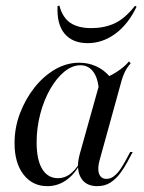

<svg xmlns="http://www.w3.org/2000/svg" viewBox="-20 -648 510 680"><path d="M147.6 11.3Q95.2 11.3 63.3 -29.8Q31.5 -71 31.5 -141.1Q31.5 -196 50.8 -246.8Q70.2 -297.6 102.4 -338.3Q134.7 -379 175.4 -402.4Q216.1 -425.8 259.7 -425.8Q299.2 -425.8 330.6 -408.1Q362.1 -390.3 382.3 -358.1L330.6 -322.6Q328.2 -369.4 310.9 -393.1Q293.5 -416.9 265.3 -416.9Q235.5 -416.9 207.7 -394Q179.8 -371 157.7 -332.3Q135.5 -293.5 122.6 -244.4Q109.7 -195.2 109.7 -143.5Q109.7 -82.3 129.4 -49.6Q149.2 -16.9 185.5 -16.9Q207.3 -16.9 225.8 -29.8Q244.4 -42.7 261.3 -69.4V-62.9Q240.3 -26.6 211.3 -7.7Q182.3 11.3 147.6 11.3ZM324.2 11.3Q282.3 11.3 265.3 -20.6Q248.4 -52.4 262.9 -104L336.3 -366.1Q364.5 -375 392.3 -392.7Q420.2 -410.5 437.1 -430.6L442.7 -423.4Q434.7 -414.5 429 -405.6Q423.4 -396.8 419 -386.3Q414.5 -375.8 410.5 -362.1L333.9 -84.7Q324.2 -52.4 330.6 -33.5Q337.1 -14.5 357.3 -14.5Q371.8 -14.5 384.3 -24.6Q396.8 -34.7 406.9 -49.6Q416.9 -64.5 425 -79.8L441.1 -109.7H450L430.6 -73.4Q420.2 -54 405.6 -34.3Q391.1 -14.5 371.4 -1.6Q351.6 11.3 324.2 11.3ZM290.3 -495.2Q237.1 -495.2 208.9 -528.6Q180.6 -562.1 183.9 -626.6L190.3 -628.2Q201.6 -585.5 229.4 -566.9Q257.3 -548.4 303.2 -548.4Q348.4 -548.4 385.1 -564.9Q421.8 -581.5 458.1 -627.4L463.7 -624.2Q434.7 -562.9 389.1 -529Q343.5 -495.2 290.3 -495.2Z"/></svg>

Font: Playfair 144pt
Style: Italic
Weight: 400
Italic angle: -15.6°
Designer: Claus Eggers Sørensen
Foundry: Claus Eggers Sørensen
Version: Version 2.001;gftools[0.9.30]